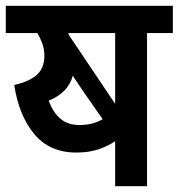

<svg xmlns="http://www.w3.org/2000/svg" viewBox="-20 -642 616 662"><path d="M487 -528V0H377V-155Q350 -137 317.5 -126.5Q285 -116 243 -116Q151 -116 98 -180Q45 -244 29 -349Q82 -361 107.5 -384.5Q133 -408 133 -450Q133 -472 126 -491.5Q119 -511 109 -528H0V-622H576V-528ZM377 -528H215Q217 -523 219 -519L377 -284ZM269 -324Q260 -337 250.5 -351.5Q241 -366 231 -381Q215 -322 148 -295Q163 -254 188.5 -232.5Q214 -211 253 -211Q279 -211 299 -216.5Q319 -222 334 -231Z"/></svg>

Font: Noto Sans SemiCondensed SemiBold
Style: Regular
Weight: 600
Width: 4
Designer: Monotype Design Team
Foundry: Monotype Imaging Inc.
Version: Version 2.013; ttfautohint (v1.8.4.7-5d5b)